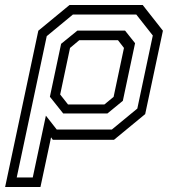

<svg xmlns="http://www.w3.org/2000/svg" viewBox="-78 -560 692 769"><path d="M-57.5 189 75.5 -437 200.5 -540H493.5L574.5 -437L503.5 -103L378.5 0H133.5L126.5 -10L84 189ZM-11 150.8H53.2L105.8 -96.8L149.2 -41.2H370L472 -125.2L534 -417.8L467.8 -501.8H214L109.2 -415.2ZM194.5 -141.5H340L377 -172L418.5 -368L394.5 -399H239.5L202.5 -368L163 -181.5ZM175.2 -105.5 121.8 -172.5 166.8 -384.5 232 -437.5H422.8L463 -387L414 -156.2L352.2 -105.5Z"/></svg>

Font: Tourney Thin
Style: Italic
Weight: 100
Italic angle: -12°
Designer: Tyler Finck
Foundry: Etcetera Type Co
Version: Version 1.015